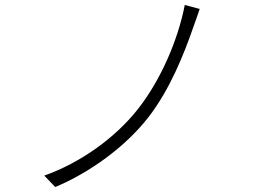

<svg xmlns="http://www.w3.org/2000/svg" viewBox="-20 -748 1040 772"><path d="M783 -712 723 -728C695 -585 626 -426 535 -310C444 -194 303 -93 158 -42L202 4C339 -53 484 -157 577 -277C664 -389 721 -534 757 -638C765 -659 775 -690 783 -712Z"/></svg>

Font: Noto Sans SC Light
Style: Regular
Weight: 300
Designer: Ryoko NISHIZUKA 西塚涼子 (kana, bopomofo & ideographs); Paul D. Hunt (Latin, Greek & Cyrillic); Sandoll Communications 산돌커뮤니
Foundry: Adobe
Version: Version 2.004;hotconv 1.0.118;makeotfexe 2.5.65603